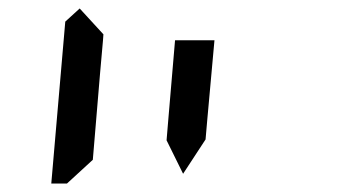

<svg xmlns="http://www.w3.org/2000/svg" viewBox="-20 -956 856 453"><path d="M393 -861H486L469 -673L465 -627L412 -546L373 -625L377 -673ZM199 -579 138 -523H101L134 -905L168 -936L224 -875L223 -861L216 -782Z"/></svg>

Font: DSEG14 Classic Mini
Style: Italic
Weight: 400
Italic angle: -5°
Designer: Keshikan(Twitter:@keshinomi_88pro)
Version: Version 0.46